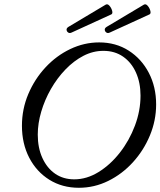

<svg xmlns="http://www.w3.org/2000/svg" viewBox="-20 -877 760 910"><path d="M354 13Q275 13 214 -25Q153 -63 118.5 -129.5Q84 -196 84 -281Q84 -360 114 -431Q144 -502 195.5 -557.5Q247 -613 313 -644.5Q379 -676 450 -676Q529 -676 590 -637Q651 -598 685.5 -531.5Q720 -465 720 -382Q720 -306 690.5 -235Q661 -164 610 -108Q559 -52 493 -19.5Q427 13 354 13ZM332 -27Q391 -27 447 -61.5Q503 -96 548 -153.5Q593 -211 619.5 -281.5Q646 -352 646 -424Q646 -485 624.5 -533Q603 -581 563.5 -608.5Q524 -636 470 -636Q421 -636 375.5 -612.5Q330 -589 290.5 -548Q251 -507 221.5 -455.5Q192 -404 175.5 -348Q159 -292 159 -239Q159 -176 181 -128Q203 -80 241.5 -53.5Q280 -27 332 -27ZM320 -723Q310 -718 303 -723Q296 -728 295.5 -736Q295 -744 305 -750L481 -855Q490 -860 499 -849.5Q508 -839 511.5 -826Q515 -813 508 -809ZM501 -723Q491 -718 484 -723Q477 -728 476.5 -736Q476 -744 486 -750L662 -855Q671 -860 680 -849.5Q689 -839 692.5 -826Q696 -813 689 -809Z"/></svg>

Font: Junicode SmExp
Style: Italic
Weight: 400
Width: 6
Italic angle: -11°
Designer: Peter S. Baker
Version: Version 2.205; ttfautohint (v1.8.4)